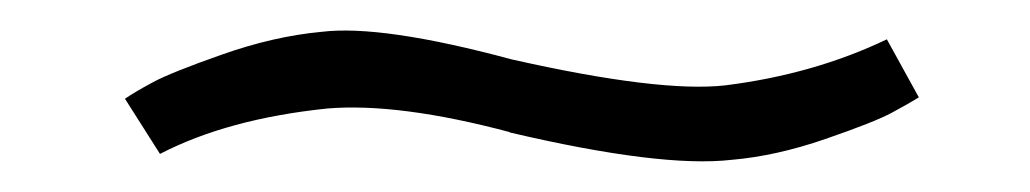

<svg xmlns="http://www.w3.org/2000/svg" viewBox="-20 -412 676 126"><path d="M85 -311 62 -347.2Q68.4 -351.6 80.1 -357.9Q91.8 -364.3 125.7 -376.2Q159.7 -388.2 190.9 -391.1Q230.5 -396 315.9 -373Q413.1 -351.1 456.1 -356Q514.2 -363.3 562 -386.2L583 -348.1Q576.7 -344.2 565.4 -338.1Q554.2 -332 521.7 -320.8Q489.3 -309.6 460 -307.1Q413.6 -301.8 314 -325.2H314.9Q241.7 -344.7 194.8 -340.8Q129.4 -334 85 -311Z"/></svg>

Font: Junction Light
Style: Regular
Weight: 300
Designer: Caroline Hadilaksono
Foundry: Caroline Hadilaksono
Version: Version 1.002